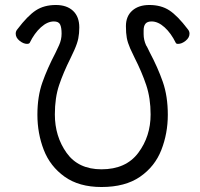

<svg xmlns="http://www.w3.org/2000/svg" viewBox="-20 -734 802 770"><path d="M202 -521 217 -553Q227 -575 227 -599Q227 -624 221 -636Q215 -648 196 -648Q170 -648 144 -624.5Q118 -601 99 -562Q96 -558 89 -558Q74 -558 58.5 -570.5Q43 -583 43 -599Q43 -609 50 -617Q91 -671 124 -692.5Q157 -714 204 -714Q248 -714 273 -690.5Q298 -667 298 -624Q298 -600 294 -580Q290 -560 278 -533L263 -501Q234 -443 217 -392.5Q200 -342 200 -275Q200 -187 247 -121Q294 -55 387 -55Q485 -55 534.5 -121Q584 -187 584 -275Q584 -340 566.5 -392.5Q549 -445 519 -504L502 -540Q492 -563 488.5 -582Q485 -601 485 -629Q485 -669 510.5 -691.5Q536 -714 579 -714Q626 -714 659 -692.5Q692 -671 733 -617Q740 -609 740 -599Q740 -583 724.5 -570.5Q709 -558 694 -558Q687 -558 685 -562Q666 -601 640 -624.5Q614 -648 588 -648Q571 -648 563.5 -639Q556 -630 556 -612V-597Q556 -574 566 -552Q569 -548 572.5 -540.5Q576 -533 580 -525Q613 -463 633 -405.5Q653 -348 653 -273.5Q653 -199 627 -132.5Q601 -66 541.5 -25Q482 16 387 16Q297 16 239 -25.5Q181 -67 155.5 -133Q130 -199 130 -274Q130 -347 150 -403.5Q170 -460 202 -521Z"/></svg>

Font: Fusion Kai T
Style: Regular
Weight: 400
Designer: Fontworks Inc.
Version: Version 24.134;May 13, 2024